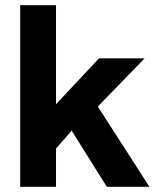

<svg xmlns="http://www.w3.org/2000/svg" viewBox="-20 -717 608 737"><path d="M255 -215.5 195 -147V0H57.5V-697H195V-317L360 -493H535L355.5 -308L553.5 0H390Z"/></svg>

Font: HK Grotesk ExtraBold
Style: Regular
Weight: 800
Designer: Alfredo Marco Pradil
Foundry: Hanken Design Co.
Version: Version 3.001